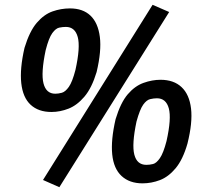

<svg xmlns="http://www.w3.org/2000/svg" viewBox="-20 -753 848 799"><path d="M227 26 159 -4 615 -733 684 -703ZM194 -287Q140 -287 107.5 -317Q75 -347 68.5 -407Q62 -467 82 -554Q103 -623 133 -658Q163 -693 198.5 -705.5Q234 -718 271 -718Q325 -718 356.5 -688Q388 -658 395.5 -599.5Q403 -541 382 -453Q362 -387 331.5 -351Q301 -315 265.5 -301Q230 -287 194 -287ZM210 -363Q223 -363 237.5 -367Q252 -371 266.5 -391.5Q281 -412 294 -462Q315 -557 303.5 -599Q292 -641 254 -641Q241 -641 226.5 -638Q212 -635 197.5 -615Q183 -595 170 -544Q150 -449 161 -406Q172 -363 210 -363ZM573 10Q519 10 486 -20.5Q453 -51 447 -110.5Q441 -170 461 -257Q482 -326 511.5 -360.5Q541 -395 577 -408Q613 -421 648 -421Q703 -421 735.5 -390.5Q768 -360 775 -301.5Q782 -243 760 -155Q741 -89 711 -53Q681 -17 645.5 -3.5Q610 10 573 10ZM589 -67Q603 -67 617 -70.5Q631 -74 645.5 -95Q660 -116 673 -166Q694 -260 682.5 -302Q671 -344 633 -344Q620 -344 605 -340.5Q590 -337 576 -317.5Q562 -298 548 -247Q528 -152 539 -109.5Q550 -67 589 -67Z"/></svg>

Font: Nunito Sans 7pt Condensed
Style: Bold Italic
Weight: 700
Width: 3
Italic angle: -9°
Designer: Vernon Adams
Foundry: Vernon Adams
Version: Version 3.101;gftools[0.9.27]